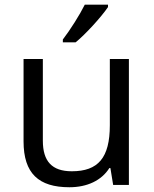

<svg xmlns="http://www.w3.org/2000/svg" viewBox="-20 -786 654 816"><path d="M247.1 -606H301.3C342.8 -639.6 410.2 -713.4 439 -755.9V-766.1H340.3C319.3 -723.6 278.3 -658.7 247.1 -618.2ZM80.1 -535.2V-185.1C80.1 -48.8 144.5 9.8 274.9 9.8C350.6 9.8 411.6 -19 444.8 -71.8H449.2L460.9 0H527.8V-535.2H446.8V-253.9C446.8 -115.2 397 -58.1 285.2 -58.1C200.7 -58.1 162.1 -100.6 162.1 -188V-535.2Z"/></svg>

Font: Open Sans
Style: Regular
Weight: 400
Foundry: Ascender Corporation
Version: Version 1.100;PS 001.100;hotconv 1.0.88;makeotf.lib2.5.64775